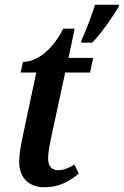

<svg xmlns="http://www.w3.org/2000/svg" viewBox="-20 -780 523 810"><path d="M325 -613 322 -600H369C408 -640 458 -712 480 -751L483 -760H381C367 -715 345 -656 325 -613ZM167 10C229 10 274 -15 312 -48L294 -86C275 -73 249 -62 225 -62C199 -62 183 -78 183 -111C183 -132 188 -162 195 -196L255 -474H360L373 -536H269L295 -659H247C194 -556 127 -519 77 -519L67 -474H133L73 -191C67 -164 61 -125 61 -97C61 -28 104 10 167 10Z"/></svg>

Font: Noto Serif Condensed SemiBold
Style: Italic
Weight: 600
Width: 3
Italic angle: -12°
Designer: Monotype Design Team
Foundry: Monotype Imaging Inc.
Version: Version 2.014